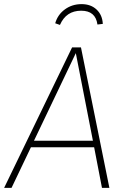

<svg xmlns="http://www.w3.org/2000/svg" viewBox="-33 -912 612 932"><path d="M361 -860Q288 -860 258 -791L235 -799Q247 -841 282 -866.5Q317 -892 363 -892Q408 -892 436 -865.5Q464 -839 466 -796L440 -793Q431 -860 361 -860ZM462 0 424 -197H117L23 0H-13L317 -682H360L498 0ZM132 -229H418L335 -654Z"/></svg>

Font: Fira Sans UltraLight
Style: Italic
Weight: 200
Italic angle: -8°
Designer: Carrois Corporate & Edenspiekermann AG
Foundry: Carrois Corporate GbR & Edenspiekermann AG
Version: Version 4.203;PS 004.203;hotconv 1.0.88;makeotf.lib2.5.64775